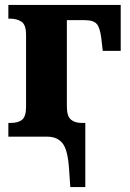

<svg xmlns="http://www.w3.org/2000/svg" viewBox="-20 -556 530 781"><path d="M261 133Q256 54 234.5 27Q213 0 173 0H14V-56H24Q55 -56 70.5 -69.5Q86 -83 86 -121V-414Q86 -456 67 -468Q48 -480 24 -480H14V-536H471V-349H398L392 -401Q387 -442 374 -458Q361 -474 325 -474H252V-122Q252 -84 268 -70Q284 -56 311 -56H327V205H266Z"/></svg>

Font: Noto Serif SemiCondensed ExtraBold
Style: Regular
Weight: 800
Width: 4
Designer: Monotype Design Team
Foundry: Monotype Imaging Inc.
Version: Version 2.015